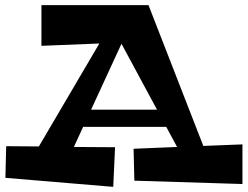

<svg xmlns="http://www.w3.org/2000/svg" viewBox="-20 -702 962 746"><path d="M922 -141 770 -135 557 -682H141V-524L366 -533L131 -133L4 -134L1 -11L420 24L427 -130L267 -131L303 -209H626L668 -131L499 -124L502 0L922 13ZM452 -532 590 -276H334Z"/></svg>

Font: Peralta
Style: Regular
Weight: 400
Designer: Astigmatic (AOETI)
Foundry: Astigmatic (AOETI)
Version: Version 1.000